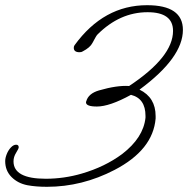

<svg xmlns="http://www.w3.org/2000/svg" viewBox="-32 -688 724 739"><path d="M149 31Q106 31 74 25Q37 18 12.5 -6.5Q-12 -31 -12 -68Q-12 -80 -6 -95Q0 -110 10 -120.5Q20 -131 30 -131Q40 -131 40 -121Q40 -116 30 -100Q20 -84 20 -67Q20 0 144 0Q179 0 214 -5Q249 -10 283 -20Q372 -46 438 -95Q520 -158 528 -235V-242Q528 -309 472 -323Q390 -278 341 -278Q299 -278 299 -294Q299 -297 300 -298Q308 -328 349 -340Q418 -360 465 -357Q634 -469 634 -569Q634 -641 536 -641Q429 -641 343 -555Q340 -552 335.5 -544Q331 -536 324 -523Q315 -505 286 -490Q282 -487 274 -487Q252 -487 252 -504Q252 -510 255 -514Q367 -668 534 -668Q672 -668 672 -573Q672 -466 505 -343Q567 -313 567 -241V-232Q557 -111 409 -34Q284 31 149 31Z"/></svg>

Font: Oooh Baby
Style: Regular
Weight: 400
Designer: Robert E. Leuschke
Foundry: Robert E. Leuschke
Version: Version 1.011; ttfautohint (v1.8.3)